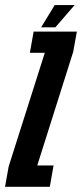

<svg xmlns="http://www.w3.org/2000/svg" viewBox="-64 -722 318 742"><path d="M-44.5 0 -30.5 -78.5 109 -517.5 110.5 -518H51.5L66 -600H233L219 -522L80 -82.5H79.5H143L128.5 0ZM95 -616.5 147.5 -702.5H224.5L150 -616.5Z"/></svg>

Font: Anybody UltraCondensed SemiBold
Style: Italic
Weight: 600
Width: 1
Italic angle: -10°
Designer: Tyler Finck
Foundry: Etcetera Type Company
Version: Version 1.010; ttfautohint (v1.8.3) -l 8 -r 50 -G 200 -x 14 